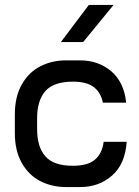

<svg xmlns="http://www.w3.org/2000/svg" viewBox="-20 -740 562 776"><path d="M246 -496H304Q377 -496 429 -452.5Q481 -409 490 -325H396Q387 -367 358.5 -388.5Q330 -410 275 -410Q197 -410 163.5 -372Q130 -334 130 -262V-218Q130 -146 163.5 -108Q197 -70 275 -70Q335 -70 364 -95Q393 -120 399 -167H492Q486 -77 433 -30.5Q380 16 304 16H246Q190 16 143 -8Q96 -32 68 -81.5Q40 -131 40 -202V-278Q40 -349 68 -398.5Q96 -448 143 -472Q190 -496 246 -496ZM226 -570 339 -720H439L316 -570Z"/></svg>

Font: Violet Sans
Style: Regular
Weight: 400
Designer: Calvin Waterman
Foundry: Violet Office
Version: Version 1.013